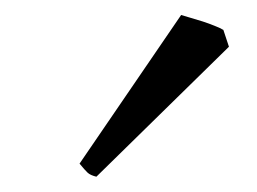

<svg xmlns="http://www.w3.org/2000/svg" viewBox="-20 -732 336 251"><path d="M279.3 -670.9 106 -501Q98.1 -502.9 94.5 -506.3Q90.8 -509.8 84 -518.1L216.8 -712.4Q221.7 -710.9 229.2 -708.7Q236.8 -706.5 245.1 -703.9Q253.4 -701.2 260.7 -698.2Q268.1 -695.3 272 -692.9Z"/></svg>

Font: Gentium Plus Am
Style: Italic
Weight: 400
Italic angle: -8°
Designer: J. Victor Gaultney, Annie Olsen, Iska Routamaa, Becca Hirsbrunner
Foundry: SIL International
Version: Version 5.000